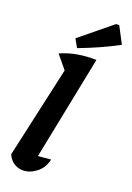

<svg xmlns="http://www.w3.org/2000/svg" viewBox="-180 -1031 761 1104"><g transform="rotate(20 200.5 -479.0)"><path d="M244 -106Q233 -53 193.5 -22.5Q154 8 111 8Q82 8 57 -8Q32 -24 18 -56L142 -614L76 -694Q125 -716 180 -725.5Q235 -735 293 -733L166 -99Q206 -102 244 -106ZM165 -759 137 -809 329 -966H348L401 -865Q343 -834 284.5 -808Q226 -782 165 -759Z"/></g></svg>

Font: Piazzolla
Style: Bold Italic
Weight: 700
Italic angle: -11.3°
Designer: Juan Pablo del Peral
Foundry: Huerta Tipografica
Version: Version 1.330